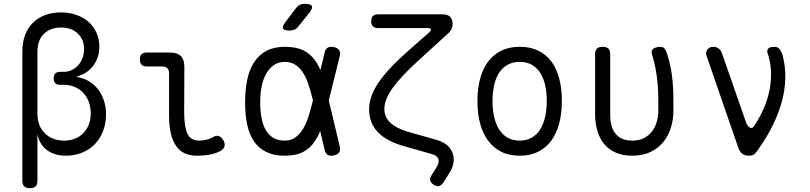

<svg xmlns="http://www.w3.org/2000/svg" viewBox="-20 -805 4240 1005"><path d="M136 180Q116 180 106.5 170.5Q97 161 97 140V-535Q97 -584 111.5 -622Q126 -660 153 -686.5Q180 -713 217 -726.5Q254 -740 299 -740Q343 -740 380 -727Q417 -714 443.5 -690.5Q470 -667 485 -633.5Q500 -600 500 -560Q500 -503 467.5 -460.5Q435 -418 383 -405V-402Q417 -397 445 -380Q473 -363 493 -337.5Q513 -312 524 -278.5Q535 -245 535 -208Q535 -159 519.5 -119Q504 -79 476.5 -50.5Q449 -22 410 -6Q371 10 325 10Q264 10 225 -20Q186 -50 176 -103V140Q176 161 166.5 170.5Q157 180 136 180ZM295 -429H314Q335 -429 354.5 -438Q374 -447 388.5 -462.5Q403 -478 411.5 -500.5Q420 -523 420 -549Q420 -598 387 -629.5Q354 -661 299 -661Q244 -661 210 -628Q176 -595 176 -535V-211Q176 -145 215 -107Q254 -69 316 -69Q347 -69 372 -79Q397 -89 415.5 -107.5Q434 -126 444.5 -152.5Q455 -179 455 -212Q455 -245 444.5 -272.5Q434 -300 415.5 -319.5Q397 -339 371 -350Q345 -361 314 -361H295Q278 -361 269.5 -369.5Q261 -378 261 -395Q261 -412 269.5 -420.5Q278 -429 295 -429Z M944 -218Q944 -142 961 -105.5Q978 -69 1022 -69Q1041 -69 1059 -73Q1077 -77 1095 -87Q1112 -98 1126 -92.5Q1140 -87 1149 -71Q1159 -53 1155 -38.5Q1151 -24 1134 -15Q1108 -1 1077.5 4.5Q1047 10 1009 10Q975 10 948 -2Q921 -14 902.5 -40Q884 -66 874.5 -105.5Q865 -145 865 -200V-420Q865 -439 856 -448Q847 -457 828 -457H748Q730 -457 721 -466.5Q712 -476 712 -494Q712 -512 721 -521Q730 -530 748 -530H870Q908 -530 926.5 -511.5Q945 -493 945 -455Z M1542 -667Q1533 -655 1521.5 -650Q1510 -645 1496 -645Q1467 -645 1461.5 -655.5Q1456 -666 1474 -689L1528 -761Q1537 -773 1548.5 -779Q1560 -785 1575 -785Q1606 -785 1612 -773.5Q1618 -762 1599 -738ZM1758 -40Q1763 -20 1755.5 -8Q1748 4 1728 8.5Q1708 13 1695.5 5.5Q1683 -2 1679 -22L1656 -119Q1644 -89 1628 -66Q1605 -30 1567.5 -10Q1530 10 1470 10Q1413 10 1373 -10Q1333 -30 1308.5 -66.5Q1284 -103 1273.5 -154.5Q1263 -206 1263 -270Q1263 -334 1274 -387Q1285 -440 1309.5 -478.5Q1334 -517 1374 -538.5Q1414 -560 1470 -560Q1530 -560 1567.5 -541.5Q1605 -523 1629 -489Q1645 -467 1657 -438L1679 -528Q1683 -548 1695.5 -555.5Q1708 -563 1728 -558.5Q1748 -554 1755.5 -542Q1763 -530 1758 -510L1701 -279ZM1618 -280 1617 -284Q1607 -324 1595.5 -360Q1584 -396 1567.5 -422.5Q1551 -449 1527.5 -465Q1504 -481 1470 -481Q1438 -481 1414.5 -465Q1391 -449 1374.5 -421Q1358 -393 1350 -354.5Q1342 -316 1342 -270Q1342 -224 1349 -187.5Q1356 -151 1371 -124.5Q1386 -98 1410.5 -83.5Q1435 -69 1470 -69Q1504 -69 1527.5 -86.5Q1551 -104 1567.5 -132.5Q1584 -161 1595.5 -198Q1607 -235 1617 -275Z M2330 -634 2170 -488Q2077 -403 2034.5 -343.5Q1992 -284 1992 -234Q1992 -191 2025 -161Q2058 -131 2123 -113L2265 -73Q2310 -60 2332.5 -33Q2355 -6 2355 30Q2355 47 2349 66Q2343 85 2330 104L2301 150Q2291 165 2278 168.5Q2265 172 2250 162Q2235 152 2232 139.5Q2229 127 2239 112L2266 69Q2271 60 2273.5 52.5Q2276 45 2276 38Q2276 25 2267.5 16Q2259 7 2242 2L2098 -39Q2004 -65 1958 -113Q1912 -161 1912 -233Q1912 -300 1961 -372.5Q2010 -445 2118 -540L2224 -633Q2238 -646 2236 -652Q2234 -658 2216 -658H1959Q1942 -658 1932.5 -667Q1923 -676 1923 -694Q1923 -712 1932 -721Q1941 -730 1959 -730H2296Q2323 -730 2336 -717Q2349 -704 2349 -678Q2349 -665 2344 -654Q2339 -643 2330 -634Z M2700 10Q2644 10 2603 -11Q2562 -32 2534 -70Q2506 -108 2492.5 -160.5Q2479 -213 2479 -276Q2479 -339 2492.5 -391Q2506 -443 2533.5 -480.5Q2561 -518 2602.5 -539Q2644 -560 2701 -560Q2757 -560 2799 -539Q2841 -518 2868 -480.5Q2895 -443 2908 -391Q2921 -339 2921 -277Q2921 -213 2907.5 -160.5Q2894 -108 2866.5 -70Q2839 -32 2797.5 -11Q2756 10 2700 10ZM2700 -69Q2736 -69 2762.5 -84Q2789 -99 2806.5 -126Q2824 -153 2833 -191.5Q2842 -230 2842 -277Q2842 -322 2833.5 -359.5Q2825 -397 2807.5 -424Q2790 -451 2763.5 -466Q2737 -481 2701 -481Q2664 -481 2637 -466Q2610 -451 2592.5 -424Q2575 -397 2566.5 -359Q2558 -321 2558 -275Q2558 -229 2567 -191Q2576 -153 2593.5 -126Q2611 -99 2637.5 -84Q2664 -69 2700 -69Z M3095 -520Q3095 -541 3104.5 -550.5Q3114 -560 3134 -560Q3155 -560 3164.5 -550.5Q3174 -541 3174 -520V-207Q3174 -176 3180 -151Q3186 -126 3200 -107.5Q3214 -89 3236 -79Q3258 -69 3290 -69Q3326 -69 3351.5 -82.5Q3377 -96 3393.5 -118Q3410 -140 3418 -168.5Q3426 -197 3426 -227Q3426 -268 3425.5 -304Q3425 -340 3421.5 -375Q3418 -410 3411.5 -445.5Q3405 -481 3393 -520Q3392 -523 3391.5 -526Q3391 -529 3391 -531Q3391 -547 3405.5 -553.5Q3420 -560 3433 -560Q3453 -560 3460 -549Q3467 -538 3473 -520Q3485 -482 3491.5 -446.5Q3498 -411 3501 -375.5Q3504 -340 3504.5 -303.5Q3505 -267 3505 -227Q3505 -179 3491.5 -136Q3478 -93 3451 -60.5Q3424 -28 3384 -9Q3344 10 3290 10Q3240 10 3203.5 -6Q3167 -22 3143 -50.5Q3119 -79 3107 -119.5Q3095 -160 3095 -207Z M3844 -33 3678 -514Q3675 -523 3676.5 -531Q3678 -539 3682.5 -545.5Q3687 -552 3695 -556Q3703 -560 3713 -560Q3729 -560 3740.5 -552Q3752 -544 3758 -529L3886 -162Q3894 -143 3906 -137Q3918 -131 3926 -144Q3957 -189 3978 -238Q3999 -287 4008.5 -336.5Q4018 -386 4015.5 -435Q4013 -484 3997 -529Q3995 -537 3997 -543Q3999 -549 4004 -553Q4009 -557 4016.5 -558.5Q4024 -560 4032 -560Q4053 -560 4062.5 -546Q4072 -532 4077 -514Q4092 -455 4090.5 -394.5Q4089 -334 4072.5 -273.5Q4056 -213 4026.5 -152.5Q3997 -92 3956 -33Q3944 -15 3933.5 -2.5Q3923 10 3900 10Q3878 10 3864.5 -1Q3851 -12 3844 -33Z"/></svg>

Font: Maple Mono Light
Style: Regular
Weight: 300
Monospace: yes
Designer: subframe7536
Version: Version 7.000